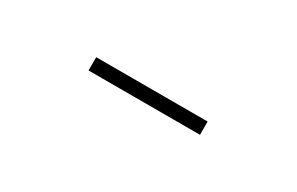

<svg xmlns="http://www.w3.org/2000/svg" viewBox="5 -805 581 376"><g transform="rotate(30 295.0 -617.0)"><path d="M169 -632H421V-602H169Z"/></g></svg>

Font: Nyght Serif Light
Style: Regular
Weight: 300
Designer: Maksym Kobuzan
Version: Version 0.410